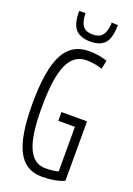

<svg xmlns="http://www.w3.org/2000/svg" viewBox="-169 -957 713 1030"><g transform="rotate(20 187.5 -442.5)"><path d="M30 -339Q30 -533 75.5 -621.5Q121 -710 219 -710Q277 -710 325 -693L315 -644Q270 -659 224 -659Q152 -659 118 -583Q84 -507 84 -336Q84 -180 115.5 -109.5Q147 -39 213 -39Q260 -39 287 -48V-302H192V-352H338V-13Q316 -2 282.5 4Q249 10 210 10Q116 10 73 -74Q30 -158 30 -339ZM206 -760Q156 -760 127.5 -785.5Q99 -811 96 -877Q96 -886 96 -894L132 -895Q132 -892 132 -889Q132 -886 132 -883Q135 -839 152.5 -819.5Q170 -800 206 -800Q242 -800 259.5 -819.5Q277 -839 281 -883Q281 -889 281 -895L317 -894Q317 -886 316 -876Q313 -812 286.5 -786Q260 -760 206 -760Z"/></g></svg>

Font: Georama Condensed Light
Style: Regular
Weight: 300
Width: 3
Designer: Jean-Baptiste Levee
Foundry: Production Type
Version: Version 1.000